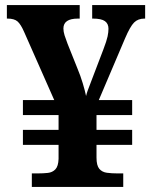

<svg xmlns="http://www.w3.org/2000/svg" viewBox="-20 -734 599 754"><path d="M105 0V-53H128Q150 -53 168 -55Q186 -57 197.5 -69Q209 -81 210 -110V-165H70V-224H210V-282H70V-341H193L75 -608Q62 -638 49.2 -649.5Q36.3 -661 9.8 -661H7V-714H293V-661H286Q229 -661 229 -622Q229 -610 233.5 -595.5Q238 -581 245 -563L283 -468Q296 -437 305 -407Q314 -377 318 -357Q320 -366 324.1 -377.6Q328.2 -389.1 333.6 -402.6Q339 -416 344 -430L386 -540Q399 -574 402.5 -591Q406 -608 406 -621Q406 -641 392 -651Q378 -661 345 -661H342V-714H550V-661H547Q522 -661 506.5 -645.5Q491 -630 471 -583L368 -341H499V-282H359V-224H499V-165H359V-115Q359 -84 370 -71Q381 -58 400 -55.5Q419 -53 441 -53H464V0Z"/></svg>

Font: Noto Serif Kannada
Style: Regular
Weight: 400
Designer: Universal Thirst, Indian Type Foundry and the Monotype Design Team
Foundry: Monotype Imaging Inc.
Version: Version 2.003